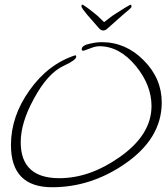

<svg xmlns="http://www.w3.org/2000/svg" viewBox="-20 -748 699 806"><path d="M529 -728Q532 -728 532 -720Q532 -716 521 -707Q510 -698 495 -685L432 -629Q423 -620 413 -620Q404 -620 396 -629L347 -685Q337 -697 329.5 -707Q322 -717 322 -722Q322 -730 328 -728Q330 -727 343 -718Q356 -709 378 -691Q391 -681 400.5 -671Q410 -661 417 -655Q425 -661 437.5 -671Q450 -681 466 -691Q494 -709 506.5 -716.5Q519 -724 525 -727Q527 -728 529 -728ZM199 38Q26 38 26 -139Q26 -260 104 -369Q182 -479 296 -516Q300 -515 300 -510Q300 -496 248 -472Q180 -441 122 -333Q67 -233 67 -151Q67 0 229 0Q356 0 480 -87Q616 -181 616 -303Q616 -390 551 -470Q482 -554 397 -554Q380 -554 356 -544Q332 -535 330 -535Q323 -535 323 -541Q323 -558 359 -565Q385 -571 407 -571Q508 -571 583 -495Q659 -419 659 -318Q659 -165 501 -58Q360 38 199 38Z"/></svg>

Font: Shalimar
Style: Regular
Weight: 400
Designer: Robert E. Leuschke
Foundry: Robert E. Leuschke
Version: Version 1.010; ttfautohint (v1.8.3)